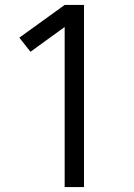

<svg xmlns="http://www.w3.org/2000/svg" viewBox="-20 -755 540 775"><path d="M241 0V-646L103 -546L58 -603L241 -735H319V0Z"/></svg>

Font: Iosevka Algr
Style: Regular
Weight: 400
Monospace: yes
Designer: Belleve Invis
Foundry: Belleve Invis
Version: Version 26.0.2; ttfautohint (v1.8.3)